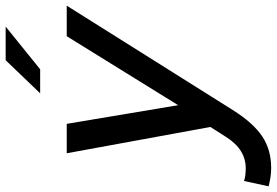

<svg xmlns="http://www.w3.org/2000/svg" viewBox="-230 -595 979 679"><g transform="rotate(-90 259.5 -255.5)"><path d="M5 214Q-12 214 -28 211.5Q-44 209 -60 205L-41 118Q-33 121 -21 122.5Q-9 124 4 124Q37 124 64.5 107Q92 90 115 54L150 -1L57 -509H161L227 -115L471 -509H579L210 78Q164 151 116.5 182.5Q69 214 5 214ZM269 -603 386 -725H505L354 -603Z"/></g></svg>

Font: Red Hat Display SemiBold
Style: Italic
Weight: 600
Italic angle: -12°
Designer: Pentagram, MCKL
Foundry: Pentagram, MCKL
Version: Version 1.023